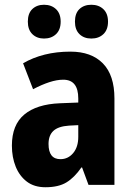

<svg xmlns="http://www.w3.org/2000/svg" viewBox="-20 -777 557 807"><path d="M276 -560Q364 -560 412.5 -510.5Q461 -461 461 -363V0H352L325 -73H322Q293 -31 259.5 -10.5Q226 10 171 10Q124 10 93 -13.5Q62 -37 46 -76.5Q30 -116 30 -165Q30 -252 82 -295.5Q134 -339 232 -343L309 -346V-363Q309 -442 246 -442Q219 -442 187 -431.5Q155 -421 119 -402L77 -511Q118 -535 168 -547.5Q218 -560 276 -560ZM270 -249Q225 -246 204.5 -227Q184 -208 184 -172Q184 -108 234 -108Q266 -108 287.5 -133.5Q309 -159 309 -202V-251ZM97 -686Q97 -721 116 -739Q135 -757 165 -757Q196 -757 215.5 -738.5Q235 -720 235 -686Q235 -652 215.5 -633.5Q196 -615 165 -615Q135 -615 116 -633.5Q97 -652 97 -686ZM295 -686Q295 -721 314 -739Q333 -757 364 -757Q395 -757 414.5 -738.5Q434 -720 434 -686Q434 -652 414.5 -633.5Q395 -615 364 -615Q333 -615 314 -633.5Q295 -652 295 -686Z"/></svg>

Font: Noto Sans Lao UI Cond ExtBd
Style: Regular
Weight: 800
Width: 3
Designer: Monotype Design Team
Foundry: Monotype Imaging Inc.
Version: Version 2.000; ttfautohint (v1.8.4.7-5d5b)